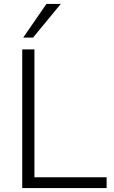

<svg xmlns="http://www.w3.org/2000/svg" viewBox="-20 -956 578 976"><path d="M93 0V-705H155V-55H522V0ZM98 -765 216 -936H289L148 -765Z"/></svg>

Font: Mulish ExtraLight Light
Style: Regular
Weight: 300
Version: Version 3.603